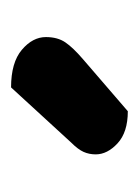

<svg xmlns="http://www.w3.org/2000/svg" viewBox="28 -804 251 347"><g transform="rotate(-90 153.5 -630.5)"><path d="M69 -627 169 -736Q214 -736 237 -716.5Q260 -697 260 -673Q260 -652 250.5 -638Q241 -624 220 -606L126 -525Q88 -525 68 -543.5Q48 -562 48 -583Q48 -595 52.5 -605Q57 -615 69 -627Z"/></g></svg>

Font: Baloo Bhaijaan 2
Style: Bold
Weight: 700
Designer: Sanskriti Dholi, Noopur Datye and Ek Type
Foundry: Ek Type
Version: Version 1.701